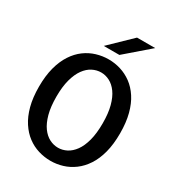

<svg xmlns="http://www.w3.org/2000/svg" viewBox="-214 -1036 1077 1176"><g transform="rotate(30 325.0 -448.5)"><path d="M324 11Q280 11 238 -1.8Q196 -14.5 159.8 -41.5Q123.5 -68.5 95.8 -110.8Q68 -153 52.2 -212Q36.5 -271 36.5 -348Q36.5 -424.5 52.2 -483.5Q68 -542.5 95.8 -584.8Q123.5 -627 159.8 -653.8Q196 -680.5 238 -693.2Q280 -706 324 -706Q367.5 -706 409 -693.2Q450.5 -680.5 487 -653.8Q523.5 -627 551.2 -584.8Q579 -542.5 594.5 -483.5Q610 -424.5 610 -348Q610 -271 594.5 -212Q579 -153 551.2 -110.8Q523.5 -68.5 487 -41.5Q450.5 -14.5 409 -1.8Q367.5 11 324 11ZM324 -81.5Q355 -81.5 384.2 -96.5Q413.5 -111.5 436.8 -143.5Q460 -175.5 473.5 -226.2Q487 -277 487 -348Q487 -418.5 473.5 -469Q460 -519.5 436.8 -551.5Q413.5 -583.5 384.2 -598.5Q355 -613.5 324 -613.5Q292.5 -613.5 263 -598.5Q233.5 -583.5 210.2 -551.5Q187 -519.5 173.2 -469Q159.5 -418.5 159.5 -348Q159.5 -277 173.2 -226.2Q187 -175.5 210.2 -143.5Q233.5 -111.5 263 -96.5Q292.5 -81.5 324 -81.5ZM366 -762H255.5L406.5 -908H535Z"/></g></svg>

Font: Trispace Thin Medium
Style: Regular
Weight: 500
Version: Version 1.210